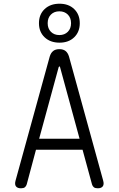

<svg xmlns="http://www.w3.org/2000/svg" viewBox="-20 -1005 640 1035"><path d="M191 -257H409L304 -642Q303 -647 300.5 -647Q298 -647 296 -642ZM476 -11 425 -198H174L124 -11Q121 -1 114 4.5Q107 10 93 10Q74 10 66 -0.5Q58 -11 64 -32L248 -700Q254 -720 266.5 -730Q279 -740 300 -740Q321 -740 333.5 -730Q346 -720 352 -700L536 -32Q542 -11 534 -0.5Q526 10 507 10Q493 10 486 4.5Q479 -1 476 -11ZM301 -775Q251 -775 220.5 -804Q190 -833 190 -880Q190 -927 220.5 -956Q251 -985 301 -985Q350 -985 380 -956Q410 -927 410 -880Q410 -833 380 -804Q350 -775 301 -775ZM300 -816Q328 -816 345.5 -833.5Q363 -851 363 -880Q363 -909 345.5 -926.5Q328 -944 300 -944Q272 -944 254.5 -926.5Q237 -909 237 -880Q237 -851 254.5 -833.5Q272 -816 300 -816Z"/></svg>

Font: Maple Mono ExtraLight
Style: Regular
Weight: 275
Monospace: yes
Designer: subframe7536
Version: Version 7.000